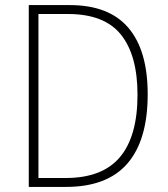

<svg xmlns="http://www.w3.org/2000/svg" viewBox="-20 -734 659 754"><path d="M560 -364Q560 -184 480.5 -92Q401 0 239 0H93V-714H254Q408 -714 484 -625Q560 -536 560 -364ZM520 -362Q520 -517 455 -598Q390 -679 247 -679H131V-35H238Q382 -35 451 -117Q520 -199 520 -362Z"/></svg>

Font: Noto Sans Khmer UI SemiCondensed ExtraLight
Style: Regular
Weight: 200
Width: 4
Designer: Danh Hong and the Monotype Design Team
Foundry: Monotype Imaging Inc.
Version: Version 2.002; ttfautohint (v1.8.4.7-5d5b)